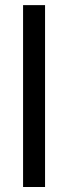

<svg xmlns="http://www.w3.org/2000/svg" viewBox="-20 -748 272 768"><path d="M160.2 -727.5V0H72.3V-727.5Z"/></svg>

Font: Inter Display
Style: Regular
Weight: 400
Designer: Rasmus Andersson
Foundry: rsms
Version: Version 4.001;git-9221beed3